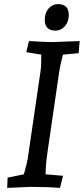

<svg xmlns="http://www.w3.org/2000/svg" viewBox="-20 -910 408 935"><path d="M368 -710 363 -651 287 -644Q273 -596 265 -538L211 -167Q202 -104 202 -61L287 -54L272 5Q208 0 129 0L15 5L17 -45L96 -61Q97 -65 102 -82Q113 -124 115 -137L178 -568Q181 -585 181 -644L108 -656L121 -710Q212 -705 232 -705ZM262 -890Q315 -890 315 -837Q315 -804 296 -782.5Q277 -761 250 -761Q198 -761 198 -814Q198 -847 216.5 -868.5Q235 -890 262 -890Z"/></svg>

Font: Andada SC
Style: Italic
Weight: 400
Italic angle: -8.29999°
Designer: Carolina Giovagnoli
Foundry: Carolina Giovagnoli
Version: Version 1.003